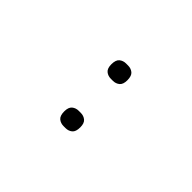

<svg xmlns="http://www.w3.org/2000/svg" viewBox="38 -929 525 525"><g transform="rotate(-45 300.0 -667.0)"><path d="M209 -636Q192 -636 185.5 -644Q179 -652 179 -663V-671Q179 -682 185.5 -690Q192 -698 209 -698Q225 -698 231.5 -690Q238 -682 238 -671V-663Q238 -652 231.5 -644Q225 -636 209 -636ZM391 -636Q375 -636 368.5 -644Q362 -652 362 -663V-671Q362 -682 368.5 -690Q375 -698 391 -698Q408 -698 414.5 -690Q421 -682 421 -671V-663Q421 -652 414.5 -644Q408 -636 391 -636Z"/></g></svg>

Font: IBM Plex Sans ExtLt
Style: Regular
Weight: 200
Designer: Mike Abbink, Paul van der Laan, Pieter van Rosmalen
Foundry: Bold Monday
Version: Version 3.005